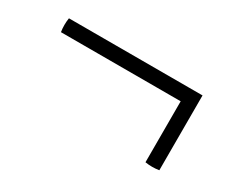

<svg xmlns="http://www.w3.org/2000/svg" viewBox="-54 -654 728 600"><g transform="rotate(30 310.0 -354.0)"><path d="M542 -440H60Q56 -465 60 -490H542ZM542 -490V-220Q517 -216 492 -220V-490Z"/></g></svg>

Font: Poltawski Nowy
Style: Regular
Weight: 400
Designer: Adam Pótawski, Mateusz Machalski, Borys Kosmynka, Ania Wieluska
Foundry: Capitalics.wtf
Version: Version 1.001;gftools[0.9.25]